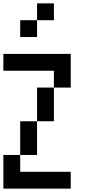

<svg xmlns="http://www.w3.org/2000/svg" viewBox="-20 -1120 540 1140"><path d="M0 -200H100V-100H400V0H0ZM0 -700V-800H400V-600H300V-700ZM100 -200V-400H200V-200ZM100 -900V-1000H200V-900ZM300 -1100V-1000H200V-1100ZM200 -400V-600H300V-400Z"/></svg>

Font: Galmuri9 Regular
Style: Regular
Weight: 400
Designer: Lee Minseo (quiple)
Version: Version 2.399;hotconv 1.1.1;makeotfexe 2.6.0 DEVELOPMENT